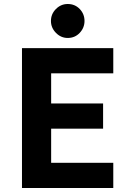

<svg xmlns="http://www.w3.org/2000/svg" viewBox="-20 -941 629 961"><path d="M90 0V-700H547V-574H236V-423H496V-297H236V-126H547V0ZM319 -751Q285 -751 260 -776.5Q235 -802 235 -836Q235 -871 260 -896Q285 -921 319 -921Q355 -921 379 -896Q403 -871 403 -836Q403 -802 379 -776.5Q355 -751 319 -751Z"/></svg>

Font: Inclusive Sans
Style: Bold
Weight: 700
Designer: Olivia King
Foundry: Olivia King
Version: Version 2.004